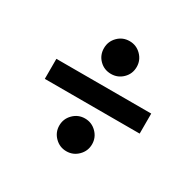

<svg xmlns="http://www.w3.org/2000/svg" viewBox="-124 -766 849 830"><g transform="rotate(30 300.0 -350.5)"><path d="M63.3 -400H536.7V-300H63.3ZM300 -461.3Q265.5 -461.3 241.9 -484.9Q218.3 -508.5 218.3 -543Q218.3 -576.7 241.9 -600.7Q265.5 -624.7 300 -624.7Q333.7 -624.7 357.7 -600.7Q381.7 -576.7 381.7 -543Q381.7 -508.5 357.7 -484.9Q333.7 -461.3 300 -461.3ZM300 -75.3Q266.3 -75.3 242.3 -99.3Q218.3 -123.3 218.3 -157Q218.3 -190.7 242.3 -214.7Q266.3 -238.7 300 -238.7Q333.7 -238.7 357.7 -214.7Q381.7 -190.7 381.7 -157Q381.7 -123.3 357.7 -99.3Q333.7 -75.3 300 -75.3Z"/></g></svg>

Font: Epunda Slab Light
Style: Regular
Weight: 300
Designer: Simon Atzbach
Foundry: typofactur
Version: Version 1.102